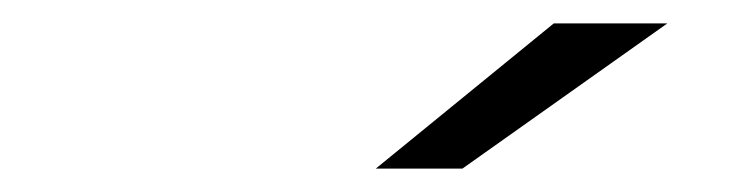

<svg xmlns="http://www.w3.org/2000/svg" viewBox="-20 -751 640 164"><path d="M453 -731H550L375 -607H301Z"/></svg>

Font: Montserrat Alternates
Style: Italic
Weight: 400
Italic angle: -11.3°
Designer: Julieta Ulanovsky
Foundry: Julieta Ulanovsky
Version: Version 7.200